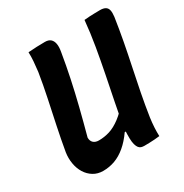

<svg xmlns="http://www.w3.org/2000/svg" viewBox="-166 -834 933 974"><g transform="rotate(-30 300.5 -346.5)"><path d="M495 0Q480 2 465 3Q450 4 435 4.5Q420 5 405 5Q395 5 387 2.5Q379 0 373 -7.5Q367 -15 363 -29Q359 -43 358.5 -65.5Q358 -88 360 -121Q371 -191 385.5 -262.5Q400 -334 414.5 -407Q429 -480 441.5 -553Q454 -626 461 -700Q478 -702 493 -702.5Q508 -703 523 -703.5Q538 -704 554 -704Q573 -704 584.5 -697.5Q596 -691 599.5 -676.5Q603 -662 600 -638Q590 -571 577.5 -504.5Q565 -438 551 -372Q537 -306 524 -239Q511 -172 501 -106Q497 -77 495.5 -50.5Q494 -24 495 0ZM161 11Q129 11 104.5 -4Q80 -19 64.5 -44Q49 -69 43.5 -101Q38 -133 43 -166Q55 -236 70 -307Q85 -378 100 -449Q115 -520 126 -589Q130 -622 132 -648.5Q134 -675 133 -700Q159 -702 183 -703Q207 -704 231 -704Q252 -704 263.5 -694Q275 -684 278.5 -665Q282 -646 277 -619Q265 -546 250 -475Q235 -404 216.5 -330Q198 -256 176 -175Q176 -155 187.5 -144.5Q199 -134 219 -134Q251 -134 282 -143.5Q313 -153 347 -178.5Q381 -204 422 -253L392 -105H353Q325 -65 294 -39Q263 -13 230 -1Q197 11 161 11Z"/></g></svg>

Font: Rec Mono Semicasual
Style: Bold Italic
Weight: 700
Italic angle: -10°
Version: Version 1.085; ttfautohint (v1.8.4.7-5d5b)